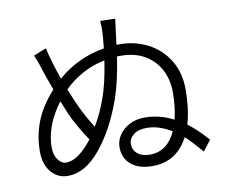

<svg xmlns="http://www.w3.org/2000/svg" viewBox="-84 -884 1169 999"><g transform="rotate(-10 500.0 -384.5)"><path d="M276 -459Q300 -398 319 -358Q346 -300 383 -243Q420 -305 448 -383Q474 -456 492 -574Q370 -550 276 -459ZM253 -520Q361 -613 500 -636L506 -698Q508 -734 508 -744Q508 -754 506 -780L585 -778L579 -731Q579 -734 575 -700L568 -643H585Q665 -643 733 -608Q801 -573 841.5 -507Q882 -441 882 -352Q882 -251 859 -170Q910 -132 962 -72L919 -17Q869 -76 834 -108Q804 -50 756.5 -19.5Q709 11 644 11Q573 11 532 -22.5Q491 -56 491 -115Q491 -149 511 -179Q531 -209 566 -227Q601 -245 645 -245Q725 -245 798 -207Q814 -271 814 -350Q814 -415 786.5 -468Q759 -521 706.5 -552Q654 -583 580 -583H560Q541 -453 509 -362Q456 -213 374.5 -114Q293 -15 202 -15Q148 -15 113.5 -56Q79 -97 79 -166Q79 -305 161 -418Q178 -443 204 -471L172 -561Q154 -621 136 -662L203 -689Q220 -612 253 -520ZM647 -190Q602 -190 577 -169.5Q552 -149 552 -121Q552 -89 576 -69.5Q600 -50 641 -50Q733 -50 778 -149Q711 -190 647 -190ZM271 -306Q259 -330 229 -404L214 -383Q143 -278 143 -175Q143 -136 161.5 -110.5Q180 -85 204 -85Q238 -85 273.5 -111Q309 -137 344 -183Q306 -238 271 -306Z"/></g></svg>

Font: Sinter Normal
Style: Regular
Weight: 350
Foundry: Adobe & rsms
Version: Version 1.000